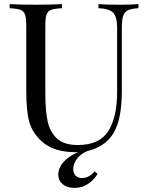

<svg xmlns="http://www.w3.org/2000/svg" viewBox="-20 -728 722 936"><path d="M655 -688Q620 -686 603 -677.5Q586 -669 580 -649.5Q574 -630 574 -592V-291Q574 -219 564.5 -167.5Q555 -116 533 -79Q508 -36 459.5 -11Q411 14 350 14Q240 14 182 -40Q138 -81 123 -133Q108 -185 108 -288V-602Q108 -640 102 -657Q96 -674 79.5 -680Q63 -686 27 -688V-708Q69 -705 155 -705Q236 -705 282 -708V-688Q246 -686 229.5 -680Q213 -674 207 -657Q201 -640 201 -602V-271Q201 -191 212 -138Q223 -85 257.5 -53Q292 -21 359 -21Q465 -21 508 -89Q551 -157 551 -280V-592Q551 -646 531.5 -666Q512 -686 460 -688V-708Q496 -705 562 -705Q622 -705 655 -708ZM337 96Q337 116 348.5 128Q360 140 380 140Q398 140 414.5 130.5Q431 121 441 107L456 120Q411 188 343 188Q307 188 285.5 170Q264 152 264 123Q264 84 300 51.5Q336 19 402 -3H440Q386 11 361.5 38.5Q337 66 337 96Z"/></svg>

Font: Playfair Display SC
Style: Regular
Weight: 400
Designer: Claus Eggers Sørensen
Foundry: Claus Eggers Sørensen
Version: Version 1.200; ttfautohint (v1.6)